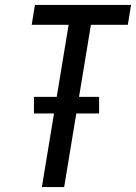

<svg xmlns="http://www.w3.org/2000/svg" viewBox="-20 -755 549 775"><path d="M149 0 198 -297H117V-364H209L257 -655H108L121 -735H509L496 -655H347L299 -364H380V-297H288L239 0Z"/></svg>

Font: Iosevka SS18 Medium
Style: Italic
Weight: 500
Italic angle: -9°
Monospace: yes
Designer: Belleve Invis
Foundry: Belleve Invis
Version: Version 25.1.1; ttfautohint (v1.8.4)